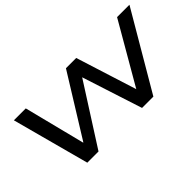

<svg xmlns="http://www.w3.org/2000/svg" viewBox="-47 -830 1163 1163"><g transform="rotate(-45 534.5 -248.0)"><path d="M212 0 79 -496H181L280 -104H282L525 -496H613L737 -104H736L963 -496H1069L778 0H681L553 -396H561L308 0Z"/></g></svg>

Font: Nunito Sans 7pt Expanded
Style: Italic
Weight: 400
Width: 7
Italic angle: -9°
Designer: Vernon Adams
Foundry: Vernon Adams
Version: Version 3.101;gftools[0.9.27]